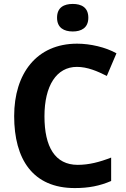

<svg xmlns="http://www.w3.org/2000/svg" viewBox="-20 -946 642 976"><path d="M350 -926C306 -926 270 -909 270 -856C270 -804 306 -786 350 -786C393 -786 429 -804 429 -856C429 -909 393 -926 350 -926ZM371 -606C425 -606 475 -584 523 -560L572 -675C517 -706 439 -724 372 -724C166 -724 52 -572 52 -356C52 -136 147 10 360 10C431 10 487 -1 545 -26V-145C486 -122 432 -108 375 -108C260 -108 206 -199 206 -355C206 -510 267 -606 371 -606Z"/></svg>

Font: Noto Sans Display
Style: Bold
Weight: 700
Designer: Monotype Design Team
Foundry: Monotype Imaging Inc.
Version: Version 1.900